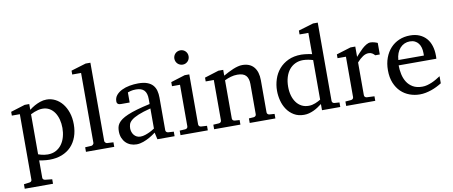

<svg xmlns="http://www.w3.org/2000/svg" viewBox="-78 -1072 3836 1626"><g transform="rotate(-10 1840.0 -259.5)"><path d="M424.8 -233.9Q424.8 -272.5 415.8 -306.9Q406.7 -341.3 389.2 -367.4Q371.6 -393.6 345.5 -408.7Q319.3 -423.8 285.2 -423.8Q266.1 -423.8 247.8 -418.9Q229.5 -414.1 215.3 -408.7Q198.7 -402.3 183.1 -394V-49.8Q194.8 -45.4 208 -42Q219.2 -39.1 233.9 -36.6Q248.5 -34.2 264.2 -34.2Q305.2 -34.2 335.4 -50.8Q365.7 -67.4 385.5 -95Q405.3 -122.6 415 -158.7Q424.8 -194.8 424.8 -233.9ZM524.9 -248Q524.9 -189 507.6 -140.9Q490.2 -92.8 457.8 -58.8Q425.3 -24.9 378.2 -6.3Q331.1 12.2 272 12.2Q258.3 12.2 242.7 11Q227.1 9.8 213.9 7.8Q198.2 5.9 183.1 2.9V151.9Q183.1 161.1 189.5 166.5Q195.8 171.9 205.1 172.9L264.2 179.2V217.8H21V179.2L68.8 172.9Q78.1 171.9 84 166.5Q89.8 161.1 89.8 151.9V-411.1H21V-443.8L144 -481.9H183.1V-432.1Q204.6 -449.2 229 -462.9Q250 -474.6 277.3 -484.4Q304.7 -494.1 334 -494.1Q372.6 -494.1 407.2 -476.6Q441.9 -459 468 -426.8Q494.1 -394.5 509.5 -349.1Q524.9 -303.7 524.9 -248Z M585.9 0V-39.1L639.2 -42Q646 -42 653.6 -49.1Q661.1 -56.2 661.1 -63V-665H585V-698.2L712.9 -736.8H753.9V-63Q753.9 -56.2 761 -49.1Q768.1 -42 774.9 -42L829.1 -39.1V0Z M1187 -267.1Q1119.6 -250 1080.1 -233.4Q1040.5 -216.8 1020.3 -200Q1000 -183.1 994.4 -165.8Q988.8 -148.4 988.8 -129.9Q988.8 -114.3 993.9 -99.4Q999 -84.5 1008.5 -72.8Q1018.1 -61 1032 -54Q1045.9 -46.9 1064 -46.9Q1084 -46.9 1105.7 -54.2Q1127.4 -61.5 1145.5 -70.3Q1166.5 -80.6 1187 -94.2ZM1200.2 0 1187 -59.1Q1160.6 -39.1 1132.8 -23.4Q1120.6 -16.6 1106.9 -10.3Q1093.3 -3.9 1078.9 1.2Q1064.5 6.3 1049.6 9.3Q1034.7 12.2 1020 12.2Q992.7 12.2 969 2.9Q945.3 -6.3 927.7 -23.9Q910.2 -41.5 900.1 -66.4Q890.1 -91.3 890.1 -123Q890.1 -141.6 893.8 -158.2Q897.5 -174.8 908.7 -190.4Q919.9 -206.1 940.2 -220.5Q960.4 -234.9 993.4 -249Q1026.4 -263.2 1074 -277.1Q1121.6 -291 1187 -305.2V-348.1Q1187 -398.4 1164.6 -422.6Q1142.1 -446.8 1093.8 -446.8Q1067.4 -446.8 1048.8 -441.9Q1030.3 -437 1022.9 -434.1V-347.2H950.2Q943.4 -347.2 936.8 -348.1Q930.2 -349.1 924.8 -352.3Q919.4 -355.5 916.3 -361.1Q913.1 -366.7 913.1 -376Q913.1 -406.7 931.6 -429Q950.2 -451.2 980 -465.8Q1009.8 -480.5 1046.9 -487.3Q1084 -494.1 1121.1 -494.1Q1167.5 -494.1 1198 -482.9Q1228.5 -471.7 1246.3 -451.7Q1264.2 -431.6 1271.5 -404.3Q1278.8 -377 1278.8 -344.2V-64Q1278.8 -54.7 1284.9 -48.8Q1291 -43 1299.8 -42L1348.1 -39.1V0Z M1398.9 0V-39.1L1447.8 -42Q1457 -43 1462.9 -48.8Q1468.8 -54.7 1468.8 -64V-420.9H1399.9V-456.1L1522 -494.1H1561.5V-64Q1561.5 -54.7 1567.6 -48.8Q1573.7 -43 1582.5 -42L1633.8 -39.1V0ZM1582.5 -647Q1582.5 -634.3 1577.9 -622.8Q1573.2 -611.3 1564.9 -603Q1556.6 -594.7 1545.7 -589.8Q1534.7 -585 1522 -585Q1509.3 -585 1497.8 -589.8Q1486.3 -594.7 1478 -603Q1469.7 -611.3 1464.8 -622.8Q1460 -634.3 1460 -647Q1460 -659.7 1464.8 -670.9Q1469.7 -682.1 1478 -690.4Q1486.3 -698.7 1497.8 -703.4Q1509.3 -708 1522 -708Q1534.7 -708 1545.7 -703.4Q1556.6 -698.7 1564.9 -690.4Q1573.2 -682.1 1577.9 -670.9Q1582.5 -659.7 1582.5 -647Z M1994.1 0V-39.1L2036.1 -42Q2044.9 -43 2051 -48.8Q2057.1 -54.7 2057.1 -64V-324.2Q2057.1 -371.6 2035.2 -396.2Q2013.2 -420.9 1960.9 -420.9Q1932.1 -420.9 1904.3 -412.8Q1876.5 -404.8 1851.1 -392.1V-64Q1851.1 -54.7 1856.9 -48.8Q1862.8 -43 1872.1 -42L1914.1 -39.1V0H1688V-39.1L1736.8 -42Q1746.1 -43 1752 -48.8Q1757.8 -54.7 1757.8 -64V-411.1H1688V-443.8L1810.1 -481.9H1851.1V-432.1Q1872.1 -443.8 1893.8 -455.1Q1915.5 -466.3 1937 -475.1Q1958.5 -483.9 1978.5 -489Q1998.5 -494.1 2016.1 -494.1Q2081.5 -494.1 2115.7 -453.6Q2149.9 -413.1 2149.9 -339.8V-64Q2149.9 -54.7 2156 -48.8Q2162.1 -43 2170.9 -42L2214.8 -39.1V0Z M2615.7 -431.2Q2609.4 -433.1 2599.4 -435.8Q2589.4 -438.5 2577.9 -440.7Q2566.4 -442.9 2554 -444.3Q2541.5 -445.8 2530.8 -445.8Q2493.7 -445.8 2463.4 -431.4Q2433.1 -417 2411.9 -390.9Q2390.6 -364.7 2379.2 -327.6Q2367.7 -290.5 2367.7 -245.1Q2367.7 -204.1 2377.4 -169.7Q2387.2 -135.3 2405.8 -109.9Q2424.3 -84.5 2451.2 -70.3Q2478 -56.2 2512.7 -56.2Q2527.8 -56.2 2542 -59.3Q2556.2 -62.5 2569.3 -67.6Q2582.5 -72.8 2594.2 -78.9Q2606 -85 2615.7 -90.8ZM2615.7 0V-53.2Q2598.6 -40 2580.3 -28.1Q2562 -16.1 2542.7 -7.3Q2523.4 1.5 2503.2 6.8Q2482.9 12.2 2460.9 12.2Q2410.6 12.2 2374.3 -9.5Q2337.9 -31.2 2314.5 -65.7Q2291 -100.1 2280 -142.8Q2269 -185.5 2269 -228Q2269 -278.8 2284.7 -326.9Q2300.3 -375 2332 -412.1Q2363.8 -449.2 2411.6 -471.7Q2459.5 -494.1 2523.9 -494.1Q2535.6 -494.1 2549.3 -492.7Q2563 -491.2 2575.9 -489.5Q2588.9 -487.8 2599.4 -485.6Q2609.9 -483.4 2615.7 -481.9V-665H2540V-698.2L2668.9 -736.8H2709V-64Q2709 -54.7 2714.8 -48.8Q2720.7 -43 2730 -42L2772.9 -39.1V0Z M3140.6 -379.9Q3130.9 -391.1 3118.2 -399.2Q3105.5 -407.2 3086.9 -407.2Q3062.5 -407.2 3037.6 -390.9Q3012.7 -374.5 2986.8 -345.2V-64Q2986.8 -54.7 2992.7 -48.8Q2998.5 -43 3007.8 -42L3073.7 -39.1V0H2823.7V-38.1L2873 -42Q2881.8 -43 2887.9 -48.8Q2894 -54.7 2894 -64V-411.1H2821.8V-443.8L2945.8 -481.9H2986.8V-393.1Q2997.6 -404.8 3012.9 -422.1Q3028.3 -439.5 3045.9 -455.6Q3063.5 -471.7 3082.3 -482.9Q3101.1 -494.1 3118.7 -494.1Q3126.5 -494.1 3135.3 -492.7Q3144 -491.2 3152.3 -489Q3160.6 -486.8 3167.7 -484.1Q3174.8 -481.4 3179.7 -479V-379.9Z M3646 -49.8Q3625 -36.6 3602.3 -25.4Q3579.6 -14.2 3555.4 -5.9Q3531.2 2.4 3506.3 7.3Q3481.4 12.2 3456.1 12.2Q3410.6 12.2 3368.7 -3.2Q3326.7 -18.6 3294.7 -49.3Q3262.7 -80.1 3243.4 -126.7Q3224.1 -173.3 3224.1 -235.8Q3224.1 -294.4 3241.7 -342Q3259.3 -389.6 3290.5 -423.6Q3321.8 -457.5 3364.7 -475.8Q3407.7 -494.1 3459 -494.1Q3505.4 -494.1 3540.5 -478.8Q3575.7 -463.4 3599.1 -436.3Q3622.6 -409.2 3634.3 -371.3Q3646 -333.5 3646 -289.1V-275.9Q3646 -268.1 3645 -261.2H3320.8Q3320.8 -223.1 3328.9 -185.1Q3336.9 -147 3356 -116.7Q3375 -86.4 3407.2 -67.6Q3439.5 -48.8 3487.8 -48.8Q3509.3 -48.8 3530.3 -54.4Q3551.3 -60.1 3571.5 -68.8Q3591.8 -77.6 3610.4 -88.6Q3628.9 -99.6 3646 -110.8ZM3545.9 -328.1Q3545.9 -353 3540 -374.3Q3534.2 -395.5 3522.2 -411.1Q3510.3 -426.8 3491.9 -435.8Q3473.6 -444.8 3448.7 -444.8Q3423.8 -444.8 3402.3 -435.3Q3380.9 -425.8 3364.5 -407.7Q3348.1 -389.6 3338.1 -364Q3328.1 -338.4 3326.2 -306.2H3545.9Z"/></g></svg>

Font: BabelStone Ogham Stemless
Style: Regular
Weight: 400
Designer: Andrew West
Foundry: BabelStone
Version: Version 2.02 March 14, 2022